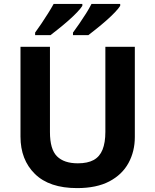

<svg xmlns="http://www.w3.org/2000/svg" viewBox="-20 -954 796 984"><path d="M671 -252Q671 -178 638.5 -118.5Q606 -59 540.5 -24.5Q475 10 375 10Q233 10 159 -62.5Q85 -135 85 -254V-714H236V-277Q236 -189 272 -153Q308 -117 379 -117Q429 -117 460 -134Q491 -151 505.5 -187Q520 -223 520 -278V-714H671ZM596 -924Q588 -911 569 -891Q550 -871 525 -849Q500 -827 475.5 -807.5Q451 -788 433 -774H354V-787Q368 -806 386 -832Q404 -858 421 -885Q438 -912 449 -934H596ZM402 -924Q394 -911 375 -891Q356 -871 331 -849Q306 -827 281.5 -807.5Q257 -788 239 -774H160V-787Q174 -806 191.5 -832Q209 -858 226 -885Q243 -912 255 -934H402Z"/></svg>

Font: Noto Sans Gurmukhi
Style: Regular
Weight: 400
Designer: Jelle Bosma - Monotype Design Team
Foundry: Monotype Imaging Inc.
Version: Version 2.003